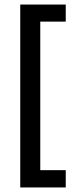

<svg xmlns="http://www.w3.org/2000/svg" viewBox="-20 -727 319 844"><path d="M69 97V-707H269V-632H157V21H269V97Z"/></svg>

Font: Bricolage Grotesque 10pt Condensed
Style: Regular
Weight: 400
Width: 3
Designer: Mathieu Triay
Foundry: Atelier Triay
Version: Version 1.000; ttfautohint (v1.8.4.7-5d5b);gftools[0.9.29]